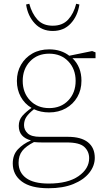

<svg xmlns="http://www.w3.org/2000/svg" viewBox="-20 -756 567 1023"><path d="M79 111Q79 163 119 192.5Q159 222 239 222Q342 222 398.5 182.5Q455 143 455 87Q455 51 429.5 27Q404 3 336 3H204Q194 3 183 2.5Q172 2 161 1Q118 23 98.5 48Q79 73 79 111ZM242 -157Q197 -157 161 -174Q133 -152 120.5 -133Q108 -114 108 -89Q108 -64 127.5 -45.5Q147 -27 194 -27H342Q412 -27 448.5 2Q485 31 485 85Q485 128 455.5 165Q426 202 371 224.5Q316 247 238 247Q144 247 96 211Q48 175 48 115Q48 69 75 40Q102 11 145 -8Q114 -16 97 -35Q80 -54 80 -85Q80 -117 99.5 -139Q119 -161 148 -181Q111 -203 90.5 -240.5Q70 -278 70 -325Q70 -373 92 -411Q114 -449 152.5 -471Q191 -493 242 -493Q275 -493 302 -484Q329 -475 349 -459L471 -484L489 -477V-446H366Q414 -400 414 -326Q414 -277 392 -239Q370 -201 331 -179Q292 -157 242 -157ZM242 -180Q305 -180 344 -221Q383 -262 383 -325Q383 -388 344 -429Q305 -470 242 -470Q179 -470 140 -429Q101 -388 101 -325Q101 -262 140 -221Q179 -180 242 -180ZM119 -732 136 -736Q150 -684 179.5 -651.5Q209 -619 261 -619Q313 -619 343 -651.5Q373 -684 386 -736L403 -732Q394 -671 357 -631Q320 -591 261 -591Q203 -591 165.5 -631Q128 -671 119 -732Z"/></svg>

Font: Source Serif 4 SmText ExtraLight
Style: Regular
Weight: 200
Designer: Frank Grießhammer
Foundry: Adobe
Version: Version 4.005;hotconv 1.1.0;makeotfexe 2.6.0